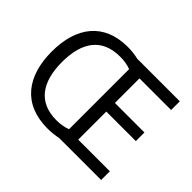

<svg xmlns="http://www.w3.org/2000/svg" viewBox="-152 -974 1232 1232"><g transform="rotate(45 464.0 -357.5)"><path d="M386 -725C167 -725 61 -580 61 -359C61 -137 168 10 391 10C425 10 458 6 488 0H868V-79H581V-334H849V-412H581V-635H868V-714H482C453 -721 420 -725 386 -725ZM394 -646C431 -646 464 -641 492 -630V-85C465 -74 430 -68 393 -68C230 -68 155 -178 155 -358C155 -538 230 -646 394 -646Z"/></g></svg>

Font: Noto Sans Tifinagh Agraw Imazighen
Style: Regular
Weight: 400
Designer: JamraPatel
Foundry: JamraPatel LLC
Version: Version 2.006